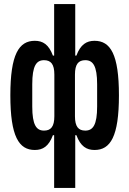

<svg xmlns="http://www.w3.org/2000/svg" viewBox="-20 -730 640 950"><path d="M197.8 -83.8C159.8 -83.8 139.6 -111.9 139.6 -203.1V-312.9C139.6 -404.1 159.8 -432.2 197.8 -432.2C231.9 -432.2 248.9 -412.3 248.9 -361.2V-154.8C248.9 -103.7 231.9 -83.8 197.8 -83.8ZM31.2 -258.2C31.2 -54.7 73.5 12.1 152.3 12.1C191.8 12.1 221.2 -5.7 241.8 -61.1H247.9V199.9H352.3V-61.1H358C378.6 -5.7 408.4 12.1 447.8 12.1C526.6 12.1 568.5 -54.7 568.5 -258.2C568.5 -461.3 526.6 -528.1 447.8 -528.1C408.4 -528.1 378.6 -510.3 358 -454.9H352.3V-709.9H247.9V-454.9H241.8C221.2 -510.3 191.8 -528.1 152.3 -528.1C73.5 -528.1 31.2 -461.3 31.2 -258.2ZM350.9 -154.8V-361.2C350.9 -412.3 367.9 -432.2 402 -432.2C440 -432.2 460.6 -404.1 460.6 -312.9V-203.1C460.6 -111.9 440 -83.8 402 -83.8C367.9 -83.8 350.9 -103.7 350.9 -154.8Z"/></svg>

Font: Margiela Mono SemiBold
Style: Regular
Weight: 600
Designer: Mike Abbink, Paul van der Laan, Pieter van Rosmalen
Foundry: Bold Monday
Version: Version 2.003 2021